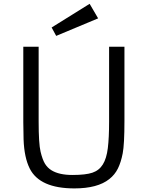

<svg xmlns="http://www.w3.org/2000/svg" viewBox="-20 -997 789 1026"><path d="M104.5 -747.1H186.5V-347.7Q186.5 -229.5 196.8 -186.5Q207 -143.6 220.5 -121.8Q233.9 -100.1 255.4 -86.9Q295.9 -62 366.9 -62Q438 -62 473.9 -74.2Q509.8 -86.4 529.5 -118.2Q549.3 -149.9 556.2 -205.6Q563 -261.2 563 -347.7V-747.1H645V-350.6Q645 -225.1 635.7 -177.5Q626.5 -129.9 610.1 -96.7Q593.8 -63.5 564 -40Q501.5 9.8 377.4 9.8Q192.9 9.8 139.2 -95.7Q109.4 -154.8 106 -252Q104.5 -296.4 104.5 -344.2ZM255.9 -850.1 459 -976.6 504.4 -898.9 280.3 -805.2Z"/></svg>

Font: Armata
Style: Regular
Weight: 400
Designer: Viktoriya Grabowska
Foundry: Viktoriya Grabowska
Version: Version 1.003